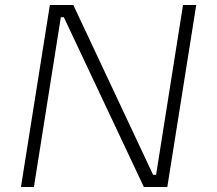

<svg xmlns="http://www.w3.org/2000/svg" viewBox="-20 -750 871 770"><path d="M64 0 180 -730H274L594 -49H606L714 -730H767L651 0H557L236 -681H224L116 0Z"/></svg>

Font: Sora ExtraLight
Style: Italic
Weight: 200
Designer: Jonathan Barnbrook, Juli√°n Moncada
Version: Version 1.000